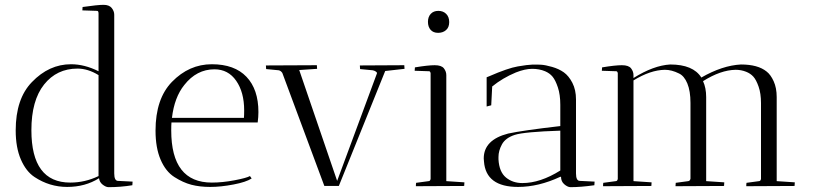

<svg xmlns="http://www.w3.org/2000/svg" viewBox="-20 -770 3371 795"><path d="M453 -709V-52Q453 -21 469 -21L529 -18L528 -3Q480 5 428 5Q417 4 404.5 -6Q392 -16 390 -32Q333 4 258 4Q185 4 123 -37Q88 -60 66.5 -109.5Q45 -159 45 -230Q45 -361 112 -430Q183 -504 274 -504Q330 -504 388 -475V-714Q388 -725 382 -725L321 -727L322 -741Q385 -750 408.5 -750Q432 -750 442.5 -737Q453 -724 453 -709ZM271 -14Q332 -14 388 -41V-459Q344 -486 301 -486Q215 -486 162.5 -420Q110 -354 110 -231Q110 -14 271 -14Z M689 -230Q689 -14 857 -14Q901 -14 951 -23.5Q1001 -33 1015 -41L1022 -31Q999 -16 946.5 -6Q894 4 850.5 4Q807 4 772.5 -5Q738 -14 702 -37Q666 -60 645 -109Q624 -158 624 -229Q624 -361 692 -431Q763 -504 857 -504Q951 -504 1000.5 -452Q1050 -400 1050 -306Q1050 -286 1047 -263H690Q689 -252 689 -230ZM991 -313Q991 -388 958 -435.5Q925 -483 868 -483Q794 -483 743 -418Q702 -367 692 -282H990Q991 -293 991 -313Z M1654 -500Q1654 -499 1655 -485L1575 -476L1383 0H1323L1149 -468Q1143 -477 1134 -479L1082 -484L1081 -499L1292 -500Q1292 -499 1293 -485L1219 -480L1376 -21L1540 -464Q1543 -469 1536.5 -473.5Q1530 -478 1523 -479L1471 -484L1470 -499Z M1828 -459V-20L1903 -15Q1903 -14 1902 0L1702 1Q1702 -8 1703 -13L1755 -20Q1761 -20 1763 -29V-468Q1761 -475 1757 -475L1697 -477L1698 -491Q1752 -500 1780 -500Q1808 -500 1818 -487Q1828 -474 1828 -459ZM1794 -634Q1774 -634 1763 -646.5Q1752 -659 1752 -679.5Q1752 -700 1763.5 -712.5Q1775 -725 1795 -725Q1815 -725 1827.5 -712.5Q1840 -700 1840 -678.5Q1840 -657 1827 -645.5Q1814 -634 1794 -634Z M2303 -38H2300Q2210 4 2125 4Q1992 4 1984 -101Q1983 -108 1983 -114Q1983 -191 2084 -217Q2144 -230 2300 -248V-336Q2300 -378 2290 -408Q2280 -438 2268 -452.5Q2256 -467 2237 -475Q2213 -485 2183.5 -485Q2154 -485 2116 -470Q2061 -447 2018 -412L2014 -334L1995 -329V-450L2005 -454Q2083 -488 2124 -495Q2165 -502 2184 -502.5Q2203 -503 2220.5 -502Q2238 -501 2266 -493Q2294 -485 2314.5 -470.5Q2335 -456 2350 -427Q2365 -398 2365 -358V-52Q2365 -21 2381 -21L2442 -18L2441 -3Q2385 5 2341 5Q2329 4 2316 -7.5Q2303 -19 2303 -38ZM2143 -12Q2217 -12 2300 -64V-229Q2150 -224 2111.5 -211.5Q2073 -199 2058.5 -172.5Q2044 -146 2044 -120Q2044 -115 2044 -110Q2047 -58 2075 -35Q2103 -12 2143 -12Z M2733 -481Q2673 -480 2603 -437V-20L2678 -15Q2678 -14 2677 0L2477 1Q2477 -8 2478 -13L2530 -20Q2536 -20 2538 -29V-468Q2536 -475 2532 -475L2472 -477L2473 -491Q2527 -500 2555 -500Q2583 -500 2593 -487Q2603 -474 2603 -459V-447Q2686 -499 2755 -503Q2850 -503 2884 -449Q2971 -499 3048 -503Q3118 -503 3154 -474Q3171 -461 3183.5 -433.5Q3196 -406 3196 -368V-20L3271 -15Q3271 -14 3270 0L3070 1Q3070 -8 3071 -13L3123 -20Q3129 -20 3131 -29V-343Q3131 -383 3121 -411.5Q3111 -440 3099 -453Q3087 -466 3069 -473Q3049 -481 3026 -481Q2964 -480 2891 -434Q2904 -406 2904 -368V-20L2979 -15Q2979 -14 2978 0L2777 1L2778 -13L2830 -20Q2837 -21 2839 -30V-344Q2839 -393 2826 -424.5Q2813 -456 2791 -466Q2761 -481 2733 -481Z"/></svg>

Font: Antic Didone
Style: Regular
Weight: 400
Designer: Santiago Orozco
Foundry: Santiago Orozco
Version: Version 2.001